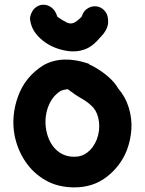

<svg xmlns="http://www.w3.org/2000/svg" viewBox="-20 -804 629 833"><path d="M299 9Q383 10 443.5 -37Q504 -84 531 -154Q547 -197 550 -243Q553 -289 539 -336Q525 -383 493 -420Q463 -472 385 -516Q369 -522 364 -528Q251 -566 170 -522Q89 -472 58 -385Q27 -299 44 -213Q57 -152 90.5 -102.5Q124 -53 176.5 -22.5Q229 8 299 9ZM301 -124Q256 -124 224 -154Q192 -184 181 -237Q171 -290 188 -338Q205 -386 244 -410Q250 -413 266 -416Q270 -417 274 -417Q308 -391 335 -376Q362 -361 385 -337Q405 -313 409.5 -275Q414 -237 400 -199Q385 -162 359 -142.5Q333 -123 301 -124ZM353 -592Q385 -605 416 -643Q446 -673 449 -704Q451 -737 435.5 -755.5Q420 -774 398 -776.5Q376 -779 356.5 -765Q337 -751 331 -719L330 -713Q332 -719 334 -731Q313 -710 299 -704.5Q285 -699 269.5 -706.5Q254 -714 229 -731Q217 -754 230 -723Q231 -721 231 -725Q230 -729 229 -731Q221 -758 204 -771Q187 -784 167 -783.5Q147 -783 131 -768.5Q115 -754 110 -726Q113 -676 154 -638Q195 -600 252 -587Q308 -573 353 -592Z"/></svg>

Font: Balsamiq Sans
Style: Bold
Weight: 700
Designer: Michael Angeles
Foundry: Balsamiq SRL
Version: Version 1.020; ttfautohint (v1.8.4.7-5d5b);gftools[0.9.26]